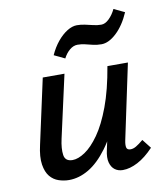

<svg xmlns="http://www.w3.org/2000/svg" viewBox="-76 -704 667 775"><g transform="rotate(-10 258.0 -316.5)"><path d="M145 8Q124 8 103 1Q82 -6 67.5 -23.5Q53 -41 48 -72.5Q43 -104 54 -152L112 -418H201L144 -162Q135 -122 139 -95.5Q143 -69 173 -69Q196 -69 224.5 -88Q253 -107 282 -148Q311 -189 336 -256Q361 -323 377 -418H428Q405 -303 373 -221.5Q341 -140 303.5 -89.5Q266 -39 226 -15.5Q186 8 145 8ZM366 6Q347 6 333.5 -4Q320 -14 314.5 -34Q309 -54 316 -85L388 -418H461L396 -111Q392 -92 394.5 -81.5Q397 -71 411 -71Q422 -71 434 -78Q446 -85 464 -100L493 -63Q460 -28 427.5 -11Q395 6 366 6ZM215 -478 171 -499Q185 -530 204 -553Q223 -576 244 -589Q265 -602 284 -602Q300 -602 316.5 -598.5Q333 -595 349.5 -591Q366 -587 382 -587Q398 -587 414 -602.5Q430 -618 441 -641L485 -620Q463 -569 431 -539Q399 -509 369 -509Q350 -509 334 -513Q318 -517 303 -520.5Q288 -524 273 -524Q256 -524 240.5 -511Q225 -498 215 -478Z"/></g></svg>

Font: Ysabeau Office SemiBold
Style: Italic
Weight: 600
Italic angle: -12°
Designer: Christian Thalmann (Catharsis Fonts)
Version: Version 2.001;gftools[0.9.30]; featfreeze: tnum,lnum,ss02